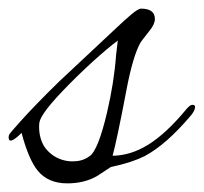

<svg xmlns="http://www.w3.org/2000/svg" viewBox="-41 -423 472 445"><path d="M402 -156C406 -161 411 -168 411 -175C411 -178 410 -180 405 -180C399 -180 394 -173 391 -170C328 -94 276 -63 220 -62C226 -84 237 -135 252 -214C262 -267 273 -304 285 -325C286 -326 292 -335 305 -351C314 -362 318 -371 318 -379C318 -395 307 -403 286 -403C277 -403 257 -385 222 -352L96 -234C17 -157 -16 -116 -16 -116C-19 -113 -21 -109 -21 -105C-21 -92 -11 -95 9 -115C20 -73 33 -44 46 -28C62 -8 85 2 115 2C142 2 165 -4 184 -15L216 -36C250 -43 276 -52 294 -61C328 -79 364 -111 402 -156ZM232 -329 228 -295C225 -253 218 -209 207 -162C194 -107 180 -68 165 -60C154 -52 141 -49 127 -49C106 -49 86 -57 71 -72C54 -88 48 -114 50 -137C51 -147 60 -166 105 -213C150 -260 201 -306 232 -329Z"/></svg>

Font: AlexBrush
Style: Regular
Weight: 400
Designer: Robert E. Leuschke
Foundry: Robert E. Leuschke
Version: Version 1.001